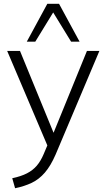

<svg xmlns="http://www.w3.org/2000/svg" viewBox="-20 -771 565 1018"><path d="M60 227 45 174Q92 164 123 148Q154 132 175 107.5Q196 83 212 45L231 0L18 -501H86L264 -67L441 -501H507L275 48Q249 108 218 144Q187 180 148 198.5Q109 217 60 227ZM122 -550 231 -751H293L402 -550H357L262 -705L167 -550Z"/></svg>

Font: Mulish Light
Style: Regular
Weight: 300
Designer: Vernon Adams
Foundry: Vernon Adams
Version: Version 3.603; ttfautohint (v1.8.3)